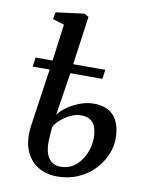

<svg xmlns="http://www.w3.org/2000/svg" viewBox="-90 -872 748 950"><g transform="rotate(10 284.0 -397.5)"><path d="M205.5 -288.5Q220 -309.5 248.2 -329.5Q276.5 -349.5 311.2 -362.5Q346 -375.5 380 -375.5Q448.5 -375.5 482.2 -336Q516 -296.5 516 -223Q516 -182 498.2 -140.5Q480.5 -99 447.2 -64.8Q414 -30.5 367 -9.8Q320 11 261.5 11Q207 11 165 -15Q123 -41 102.8 -92Q82.5 -143 93.5 -219L135 -503.5H50L56 -550H141.5L166 -734.5L108 -752.5L114.5 -787.5L256.5 -806L279 -793.5L245 -550H406.5L399.5 -503.5H239ZM325.5 -307.5Q302.5 -307.5 276.8 -295.5Q251 -283.5 229.8 -265.2Q208.5 -247 197.5 -228Q195.5 -211 194 -194.2Q192.5 -177.5 192 -161.5Q189.5 -100 210.8 -69.8Q232 -39.5 270 -39.5Q315 -39.5 345.8 -65.5Q376.5 -91.5 392.8 -130.5Q409 -169.5 409 -208Q409 -234.5 402.2 -257.2Q395.5 -280 377.8 -293.8Q360 -307.5 325.5 -307.5Z"/></g></svg>

Font: Merriweather
Style: Italic
Weight: 400
Italic angle: -7.8°
Designer: Eben Sorkin
Foundry: Eben Sorkin
Version: Version 2.100